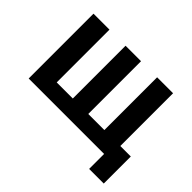

<svg xmlns="http://www.w3.org/2000/svg" viewBox="-135 -744 1088 1088"><g transform="rotate(45 409.5 -200.0)"><path d="M197.3 -96.7H326.2V-519.5H450.2V-96.7H579.1V-519.5H707V-96.7H791V120.1H673.8V0H69.3V-519.5H197.3Z"/></g></svg>

Font: Mgen+ 1c bold
Style: Bold
Weight: 700
Designer: [Source Han Sans]
Ryoko NISHIZUKA  (kana & ideographs); Paul D. Hunt (Latin, Greek & Cyrillic); Wenlong ZHANG  (bopomofo
Version: Version 1.059.20150602